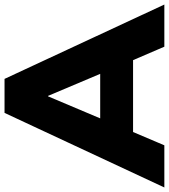

<svg xmlns="http://www.w3.org/2000/svg" viewBox="14 -776 745 847"><g transform="rotate(-90 386.5 -352.5)"><path d="M-17 0 312 -705H462L790 0H604L521 -193L592 -138H180L251 -193L169 0ZM385 -513 268 -236 241 -283H532L504 -236L387 -513Z"/></g></svg>

Font: Nunito Sans 11pt Black
Style: Regular
Weight: 900
Version: Version 3.101;gftools[0.9.27]